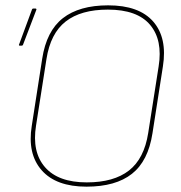

<svg xmlns="http://www.w3.org/2000/svg" viewBox="-20 -687 676 719"><path d="M304 12Q190 12 136 -49.5Q82 -111 99 -216L138 -467Q154 -571 215.5 -619Q277 -667 385 -667Q501 -667 554 -606Q607 -545 590 -438L551 -188Q535 -84 474 -36Q413 12 304 12ZM305 -4Q406 -4 463 -48.5Q520 -93 535 -189L574 -438Q590 -537 542 -594Q494 -651 384 -651Q283 -651 226 -606.5Q169 -562 154 -466L115 -217Q99 -118 148.5 -61Q198 -4 305 -4ZM54 -516Q49 -516 52 -522L100 -652Q101 -654 102 -654.5Q103 -655 105 -655H113Q115 -655 116 -653.5Q117 -652 116 -650L66 -519Q65 -517 63.5 -516.5Q62 -516 60 -516Z"/></svg>

Font: Sofia Sans Hairline
Style: Italic
Weight: 1
Italic angle: -9°
Designer: Botio Nikoltchev, Ani Petrova
Foundry: lettersoup
Version: Version 4.102